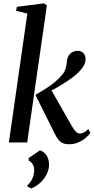

<svg xmlns="http://www.w3.org/2000/svg" viewBox="-20 -834 551 1124"><path d="M32 0 140 -754.5 74.5 -771 78.5 -794 237.5 -814.5 254.5 -803 139 0ZM383 10.5Q363.5 10.5 348.5 4.2Q333.5 -2 321.2 -17.2Q309 -32.5 296.5 -59L187.5 -278.5Q221 -298 248 -315.2Q275 -332.5 297.8 -350.8Q320.5 -369 340 -392Q359.5 -412.5 365 -436Q370.5 -459.5 372 -476.5Q374 -497 383.2 -510.2Q392.5 -523.5 406 -530Q419.5 -536.5 433.5 -536.5Q456.5 -536.5 468.5 -522.8Q480.5 -509 481 -490Q481 -470 471.2 -451.5Q461.5 -433 445.5 -417Q430 -400 404.8 -381Q379.5 -362 350.2 -343.8Q321 -325.5 292.8 -310.2Q264.5 -295 242 -284L274 -318L401 -95.5Q414 -72.5 424.8 -62.5Q435.5 -52.5 447.5 -52.5Q459 -52.5 471 -58.5Q483 -64.5 496.5 -78.5L509 -56Q500 -42.5 482 -27Q464 -11.5 439 -0.5Q414 10.5 383 10.5ZM163 269.5 140 257.5 140.5 250.5Q159.5 234 170 210.2Q180.5 186.5 180 162Q180 142.5 171.5 127.8Q163 113 148 107V91L214 46Q239 54.5 252.8 76Q266.5 97.5 267 128.5Q267.5 157 254 184.8Q240.5 212.5 216.8 234.8Q193 257 163 269.5Z"/></svg>

Font: Merriweather 96pt Medium
Style: Italic
Weight: 500
Italic angle: -7.8°
Version: Version 2.101